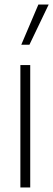

<svg xmlns="http://www.w3.org/2000/svg" viewBox="-20 -828 235 848"><path d="M70 0V-540.5H113.5V0ZM74 -630.5 149.5 -808H195L110 -630.5Z"/></svg>

Font: Encode Sans Condensed Condensed ExtraLight
Style: Regular
Weight: 200
Width: 3
Designer: Multiple Designers
Foundry: Impallari Type
Version: Version 3.000; ttfautohint (v1.8.3) -l 8 -r 50 -G 200 -x 14 